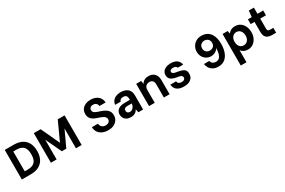

<svg xmlns="http://www.w3.org/2000/svg" viewBox="151 -2211 5836 3931"><g transform="rotate(-30 3069.0 -246.0)"><path d="M74 0V-700H283Q404 -700 483 -656.5Q562 -613 600.5 -534.5Q639 -456 639 -350Q639 -244 600.5 -165.5Q562 -87 483 -43.5Q404 0 283 0ZM209 -116H276Q361 -116 410 -144Q459 -172 480 -224.5Q501 -277 501 -350Q501 -424 480 -476.5Q459 -529 410 -557Q361 -585 276 -585H209Z M761 0V-700H922L1126 -261L1327 -700H1488V0H1353V-468L1178 -92H1072L896 -466V0Z M2117 12Q2041 12 1981.5 -14Q1922 -40 1888 -90Q1854 -140 1852 -211H1995Q1996 -180 2011 -155Q2026 -130 2052.5 -115.5Q2079 -101 2116 -101Q2148 -101 2171.5 -111.5Q2195 -122 2208.5 -141Q2222 -160 2222 -186Q2222 -212 2208.5 -232Q2195 -252 2171 -266.5Q2147 -281 2115 -293.5Q2083 -306 2046 -318Q1956 -345 1912 -391Q1868 -437 1868 -511Q1868 -574 1898 -619Q1928 -664 1982 -688Q2036 -712 2105 -712Q2176 -712 2229.5 -687.5Q2283 -663 2314.5 -617Q2346 -571 2348 -509H2203Q2202 -532 2189.5 -552.5Q2177 -573 2155 -585.5Q2133 -598 2103 -598Q2077 -599 2055.5 -590Q2034 -581 2022 -563.5Q2010 -546 2010 -520Q2010 -495 2022 -478Q2034 -461 2056 -448.5Q2078 -436 2108 -425.5Q2138 -415 2173 -404Q2226 -386 2269.5 -361.5Q2313 -337 2339 -298Q2365 -259 2365 -195Q2365 -140 2336.5 -93Q2308 -46 2253 -17Q2198 12 2117 12Z M2653 12Q2592 12 2552 -9.5Q2512 -31 2492 -67.5Q2472 -104 2472 -147Q2472 -195 2495.5 -231Q2519 -267 2566.5 -287Q2614 -307 2685 -307H2806Q2806 -349 2799 -375.5Q2792 -402 2771.5 -415Q2751 -428 2712 -428Q2676 -428 2653 -413.5Q2630 -399 2624 -369H2493Q2498 -421 2526.5 -458.5Q2555 -496 2603 -517Q2651 -538 2713 -538Q2785 -538 2836.5 -514.5Q2888 -491 2914.5 -445.5Q2941 -400 2941 -335V0H2828L2813 -78Q2802 -58 2786.5 -41.5Q2771 -25 2751 -13Q2731 -1 2706.5 5.5Q2682 12 2653 12ZM2685 -92Q2708 -92 2728 -102Q2748 -112 2763.5 -129.5Q2779 -147 2788.5 -170Q2798 -193 2801 -220V-224H2700Q2670 -224 2651 -216Q2632 -208 2623.5 -193Q2615 -178 2615 -159Q2615 -138 2623.5 -123Q2632 -108 2648 -100Q2664 -92 2685 -92Z M3081 0V-526H3200L3209 -448Q3231 -490 3273 -514Q3315 -538 3374 -538Q3435 -538 3478 -513.5Q3521 -489 3544 -442.5Q3567 -396 3567 -329V0H3432V-317Q3432 -368 3405 -396Q3378 -424 3329 -424Q3298 -424 3272 -410.5Q3246 -397 3231 -371Q3216 -345 3216 -307V0Z M3910 12Q3832 12 3781.5 -10.5Q3731 -33 3706 -72.5Q3681 -112 3678 -162H3813Q3816 -143 3826 -126.5Q3836 -110 3856.5 -100.5Q3877 -91 3908 -91Q3934 -91 3953 -98.5Q3972 -106 3981.5 -120Q3991 -134 3991 -152Q3991 -175 3978.5 -188.5Q3966 -202 3943 -210Q3920 -218 3886 -222Q3839 -229 3802.5 -240.5Q3766 -252 3740.5 -270Q3715 -288 3702 -315Q3689 -342 3689 -381Q3689 -426 3714 -461.5Q3739 -497 3786 -517.5Q3833 -538 3899 -538Q3995 -538 4048 -497Q4101 -456 4111 -386H3984Q3978 -409 3956 -421.5Q3934 -434 3898 -434Q3860 -434 3839.5 -420.5Q3819 -407 3819 -384Q3819 -369 3828 -356Q3837 -343 3860 -334Q3883 -325 3923 -319Q3994 -308 4039 -292Q4084 -276 4105.5 -245Q4127 -214 4126 -159Q4126 -106 4099 -67.5Q4072 -29 4023.5 -8.5Q3975 12 3910 12Z M4722 12Q4649 12 4598 -15.5Q4547 -43 4519 -88Q4491 -133 4485 -184H4611Q4620 -143 4649 -121Q4678 -99 4724 -99Q4768 -99 4798.5 -124.5Q4829 -150 4846 -200Q4863 -250 4865 -324Q4866 -329 4866 -334Q4866 -339 4866 -343Q4853 -316 4827 -294Q4801 -272 4767.5 -259.5Q4734 -247 4697 -247Q4639 -247 4590 -275Q4541 -303 4511.5 -354Q4482 -405 4482 -475Q4482 -539 4512.5 -593Q4543 -647 4597 -679.5Q4651 -712 4721 -712Q4799 -712 4852.5 -683.5Q4906 -655 4938 -606Q4970 -557 4984 -496.5Q4998 -436 4998 -373Q4998 -256 4966 -169.5Q4934 -83 4872.5 -35.5Q4811 12 4722 12ZM4729 -361Q4763 -361 4790.5 -375Q4818 -389 4833 -415.5Q4848 -442 4848 -478Q4848 -514 4833 -540.5Q4818 -567 4790.5 -581.5Q4763 -596 4728 -596Q4695 -596 4668.5 -581.5Q4642 -567 4627 -541Q4612 -515 4612 -479Q4612 -443 4627.5 -416.5Q4643 -390 4669.5 -375.5Q4696 -361 4729 -361Z M5123 220V-526H5243L5258 -457Q5273 -479 5295 -497.5Q5317 -516 5347.5 -527Q5378 -538 5417 -538Q5490 -538 5543 -502Q5596 -466 5625 -403.5Q5654 -341 5654 -262Q5654 -183 5623 -121Q5592 -59 5539.5 -23.5Q5487 12 5421 12Q5364 12 5323.5 -8.5Q5283 -29 5258 -65V220ZM5385 -106Q5423 -106 5452 -124.5Q5481 -143 5498.5 -178.5Q5516 -214 5516 -262Q5516 -311 5498.5 -346.5Q5481 -382 5452 -401Q5423 -420 5385 -420Q5347 -420 5317.5 -401Q5288 -382 5271.5 -346.5Q5255 -311 5255 -263Q5255 -214 5271.5 -179Q5288 -144 5317.5 -125Q5347 -106 5385 -106Z M5989 0Q5937 0 5897 -16.5Q5857 -33 5835 -71.5Q5813 -110 5813 -177V-413H5722V-526H5813L5828 -673H5948V-526H6084V-413H5948V-175Q5948 -141 5963 -128Q5978 -115 6014 -115H6086V0Z"/></g></svg>

Font: DM Sans 9pt
Style: Bold
Weight: 700
Designer: Colophon Foundry, Jonny Pinhorn
Foundry: Colophon Foundry
Version: Version 4.004;gftools[0.9.30]